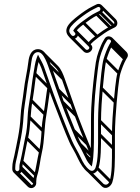

<svg xmlns="http://www.w3.org/2000/svg" viewBox="-20 -893 711 976"><path d="M468.5 -869.6 450.7 -860.7C426.5 -849.2 395.4 -826.9 376.4 -811.9C359.8 -798.9 328 -774.3 319.9 -751.5C312 -728.9 322.8 -714.3 333.8 -702.5C357.2 -679.2 392.8 -712 370.2 -738.6C378.1 -749 398.2 -764.8 408 -772C425.5 -784.9 454 -805.7 474.3 -815.2L492.8 -824.5C521.3 -842.7 497 -885.9 468.5 -869.6ZM344.6 -713C334.5 -723.8 328.8 -731.5 334.1 -746.5C339.6 -762.1 369 -787 385.6 -800.1C404.2 -814.7 434.8 -836.6 457.3 -847.2L475.5 -856.4C488.5 -862.9 496.1 -845.5 485.2 -837.5L467.7 -828.8C445.5 -818.3 416.6 -797.1 399 -784C385.4 -774 361.4 -755.5 352.1 -737L360.5 -726.9C369.9 -717.5 353.2 -704.4 344.6 -713ZM68 -7.5C81.6 -7.5 93.5 -19.4 93.5 -33V-42C93.5 -52.3 95.8 -64.1 98.2 -70.9C106.3 -109.2 113 -150.4 122.3 -189.3C136.2 -247.3 133.9 -321.7 145.4 -381.7C157.3 -450.2 160.3 -513.5 175.8 -577.5C179.8 -570 185.6 -559.4 190 -547.4C212 -486.6 233.7 -420.6 257 -360.3C278.1 -305.9 309.5 -222.7 332 -172.2C337 -161.1 341.9 -150.6 349.7 -138C359.9 -121.4 368.8 -102.1 377.2 -84.9C389.8 -58.9 404.1 -35 426.3 -17.1C449.7 0.8 473.8 -17 480.2 -36.9C494.2 -80.1 493.5 -151.3 493.5 -209V-279C493.5 -326.5 498.3 -399.5 502.5 -444.3C505.3 -475.1 513.6 -565.4 521.2 -589.8C528.9 -614.7 538.5 -640.5 549.5 -660.2L555.3 -670C573.5 -697.3 528.2 -724.9 511.5 -695.8L505.6 -685.9C501 -678.3 496.6 -669.5 493 -660.8C475.2 -617.4 469.2 -599.9 461.5 -535.9C451.5 -452.1 442.5 -370.2 442.5 -279V-209C442.5 -166.9 442.3 -117.9 437.4 -80.2C436.4 -81.8 436 -82.4 434.6 -84.7L423.7 -106.4C413.8 -126.2 404.4 -145.3 392.4 -164.9C377.7 -188.9 374.7 -202 360.9 -234C346.4 -267.4 317.8 -342.1 304 -377.6L282.1 -439.5C268.2 -478.5 251.7 -526.2 238.1 -564.5C228.4 -591 210.4 -645.9 170 -643C137 -640.6 127.5 -606.3 124.5 -580.8C118.7 -530.4 106.4 -483.8 100.5 -429.8C96.2 -389 86.5 -346.9 84.5 -300.3C81 -226.9 65.6 -166.2 52.7 -101.5C49.1 -83.6 42.5 -66 42.5 -42V-33C42.5 -19.4 54.4 -7.5 68 -7.5ZM57.5 -33V-42C57.5 -63.1 63.4 -79 67.4 -98.5C80.2 -162.7 95.9 -224.3 99.5 -299.7C101.5 -344.6 110.8 -386.2 115.5 -428.2C121 -481 133.4 -527 139.5 -579.2C142.5 -604.9 151 -626.5 171 -628C179.1 -628.6 186.1 -625.2 193 -618.3C206.5 -604.8 216.8 -578.9 223.9 -559.5C237.5 -521.3 254.1 -473.5 267.9 -434.5L290 -372.4C302.9 -335.9 332.3 -262.3 347.1 -228C360.7 -196.6 364.7 -183.2 379.5 -157.3C391.2 -139 400.1 -120.1 410.3 -99.6L421.5 -77.3C425.3 -71.3 430.3 -63 436.7 -56.7L446.6 -46.8L449.3 -60.5C457.3 -100.1 457.5 -160.1 457.5 -209V-279C457.5 -369.2 466.4 -450.4 476.5 -534.1C484.1 -598 489 -611.6 507 -655.2C510.4 -663.7 513.8 -670.9 518.4 -678L524.5 -688.2C530.8 -699.4 550.6 -688.2 542.7 -678L536.5 -667.8C524.2 -645.7 514.8 -620.1 506.8 -594.2C498 -565.5 490.5 -477.3 487.5 -445.7C483.3 -400.2 478.5 -327.6 478.5 -279V-209C478.5 -151 479.7 -80.5 465.9 -41.5C461.7 -28.8 450.1 -18.3 435.4 -29C415.1 -44 402.3 -65.9 390.8 -91.1C376.6 -122.3 358.9 -147.8 346 -177.8C324.9 -226.6 292.1 -311.1 271 -365.7C247.8 -425.6 226.4 -491.3 204 -552.6C196.2 -574 187.6 -586.6 180.7 -600.4L173.2 -615.3L167 -599.8C158.3 -577.9 154.5 -544 150.1 -519.3C142 -474 138.9 -430.5 130.6 -384.3C125.7 -356.9 121.9 -329.1 120.5 -298.3C118.8 -260.2 116.1 -224.1 107.8 -192.9C99.3 -153.6 92.9 -111.8 83.8 -75.1C80.7 -65.4 78.5 -54.3 78.5 -42V-33C78.5 -28.1 72.9 -22.5 68 -22.5C63.1 -22.5 57.5 -28.1 57.5 -33ZM62.7 -9.7 133.4 61 144 50.4 73.3 -20.3ZM80.7 -27.7 151.4 43 162 32.4 91.3 -38.3ZM80.7 -36.7 151.4 34 162 23.4 91.3 -47.3ZM85.7 -67.7 156.4 3 167 -7.6 96.3 -78.3ZM109.7 -185.7 180.4 -115 191 -125.6 120.3 -196.3ZM122.7 -292.7 193.4 -222 204 -232.6 133.3 -303.3ZM132.7 -377.7 203.4 -307 214 -317.6 143.3 -388.3ZM152.2 -512.7 222.9 -442 233.5 -452.6 162.8 -523.3ZM467.7 -33.7 538.4 37 549 26.4 478.3 -44.3ZM480.7 -203.7 551.4 -133 562 -143.6 491.3 -214.3ZM480.7 -273.7 551.4 -203 562 -213.6 491.3 -284.3ZM489.7 -439.7 560.4 -369 571 -379.6 500.3 -450.3ZM508.7 -586.7 579.4 -516 590 -526.6 519.3 -597.3ZM537.7 -658.7 608.4 -588 619 -598.6 548.3 -669.3ZM543.7 -668.7 614.4 -598 625 -608.6 554.3 -679.3ZM411.7 -97.7 439 -70.4 449.6 -81 422.3 -108.3ZM380.7 -155.7 441.7 -94.7 452.3 -105.3 391.3 -166.3ZM348.7 -225.7 419.4 -155 430 -165.6 359.3 -236.3ZM291.7 -369.7 362.4 -299 373 -309.6 302.3 -380.3ZM269.7 -431.7 340.4 -361 351 -371.6 280.3 -442.3ZM225.7 -556.7 296.4 -486 307 -496.6 236.3 -567.3ZM398.2 -772.7 468.9 -702 479.5 -712.6 408.8 -783.3ZM465.7 -816.7 536.4 -746 547 -756.6 476.3 -827.3ZM483.7 -825.7 554.4 -755 565 -765.6 494.3 -836.3ZM360.7 -726.7 431.4 -656C440.6 -646.8 423.8 -633.8 415.5 -642.1L344.8 -712.9L334.1 -702.2L404.8 -631.5C427.3 -609 465.4 -643.2 442 -666.6L371.3 -737.3ZM487 -855.6 557.7 -784.9C562.5 -780.1 562.6 -771.7 555.9 -766.8L538.5 -758C516.2 -747.6 487.3 -726.3 469.8 -713.3C460.5 -706.4 440.1 -690.8 430.6 -679L366.3 -743.3L355.7 -732.7L433.8 -654.6L438.4 -663.9C443.4 -674 467.5 -693 478.7 -701.3C496.2 -714.2 524.7 -735 545 -744.5L563.5 -753.8C581.1 -762.6 579 -784.8 568.3 -795.5L497.6 -866.2ZM193 -618.3 263.7 -547.6C277.2 -534.1 287.5 -508.2 294.7 -488.8C308.3 -450.6 324.8 -402.8 338.6 -363.8L360.7 -301.7C373.6 -265.2 403 -191.6 417.8 -157.3C428.1 -133.7 432.9 -120.5 440.8 -104.2L454.3 -110.8C446.9 -126 441.9 -139.4 431.6 -163.3C417.1 -196.7 388.5 -271.4 374.7 -306.9L352.8 -368.8C338.9 -407.8 322.6 -455.6 308.8 -493.8C301.6 -513.6 291.3 -541.2 274.3 -558.2L203.6 -628.9ZM541.7 -689 612.4 -618.3C615.6 -615.1 616.4 -611.8 613.4 -607.3L607.2 -597C595 -575 585.5 -549.4 577.5 -523.5C568.7 -494.8 561.2 -406.6 558.2 -375C554 -329.5 549.2 -256.9 549.2 -208.3V-138.3C549.2 -80.3 550.4 -9.8 536.6 29.2C532.1 41.6 521.6 51.4 506.5 41.9L436.3 -28.3L425.7 -17.7L496.9 53.5C517.7 74.2 544.1 54.8 550.9 33.8C564.9 -9.4 564.2 -80.6 564.2 -138.3V-208.3C564.2 -255.8 569 -328.7 573.2 -373.6C576.1 -404.3 584.3 -494.7 591.9 -519.1C599.6 -544 609.2 -569.8 620.2 -589.5L626 -599.3C633.3 -610.2 630 -621.9 623 -628.9L552.3 -699.6ZM222.4 -457.8C214.3 -409.6 209.9 -362.8 201.3 -313.6C196.1 -286.2 192.6 -258.4 191.2 -227.6C189.5 -189.4 185.6 -153.5 178.4 -122C169.4 -82.9 163.6 -40.9 154.5 -4.4C151.4 5.3 149.2 16.4 149.2 28.7V37.7C149.2 42.6 143.6 48.2 138.7 48.2C136.5 48.2 133.7 47 131.5 44.9L60.8 -25.8L50.2 -15.2L120.9 55.5C125.5 60 131.7 63.2 138.7 63.2C152.3 63.2 164.2 51.3 164.2 37.7V28.7C164.2 18.5 166.6 6.9 168.8 0.1C181.1 -36.7 183.8 -80.2 193 -118.6C206.9 -176.6 204.7 -251 216.1 -310.9C224.9 -361.6 229.4 -407.7 237.2 -455.4Z"/></svg>

Font: CiSf OpenHand
Style: Gls
Weight: 400
Foundry: Cannot Into Space Fonts
Version: Version 0.7892